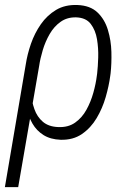

<svg xmlns="http://www.w3.org/2000/svg" viewBox="-35 -559 530 782"><path d="M-15.1 203.1 69.8 -295.9Q76.2 -337.9 91.1 -380.9Q106 -423.8 131.3 -460.2Q156.7 -496.6 193.4 -518.6Q230 -540.5 280.3 -538.6Q332.5 -536.6 362.1 -508.3Q391.6 -480 404.5 -437Q417.5 -394 418.7 -347.4Q419.9 -300.8 415.5 -260.7L414.1 -250.5Q408.7 -209.5 395.5 -163.6Q382.3 -117.7 358.6 -77.9Q335 -38.1 298.8 -13.2Q262.7 11.7 211.9 10.3Q170.4 8.8 142.1 -9Q113.8 -26.9 97.2 -55.7Q80.6 -84.5 73.5 -119.9Q66.4 -155.3 66.9 -191.9Q70.8 -189.9 75 -187.7Q79.1 -185.5 83.3 -183.3Q87.4 -181.2 91.8 -178.7Q94.2 -145.5 105.2 -114.3Q116.2 -83 139.6 -63Q163.1 -43 201.7 -41.5Q242.7 -39.6 271 -59.6Q299.3 -79.6 317.1 -112.1Q335 -144.5 345.2 -181.4Q355.5 -218.3 359.4 -250.5L360.8 -260.7Q363.8 -287.1 365 -324.7Q366.2 -362.3 360.1 -399.2Q354 -436 334.7 -461.4Q315.4 -486.8 275.4 -488.3Q238.8 -489.3 211.9 -470.2Q185.1 -451.2 167.2 -420.2Q149.4 -389.2 139.2 -355Q128.9 -320.8 124.5 -290.5L39.1 203.1Z"/></svg>

Font: Roboto Condensed Light
Style: Italic
Weight: 300
Italic angle: -12°
Designer: Christian Robertson
Foundry: Google
Version: Version 3.0; 2020